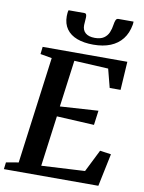

<svg xmlns="http://www.w3.org/2000/svg" viewBox="-109 -1051 843 1122"><g transform="rotate(10 312.0 -490.0)"><path d="M-6 0 -1 -41 72.5 -53.5 156.5 -687.5 88 -699.5 93 -743H595.5L585 -574.5H520.5L492 -684.5L289.5 -695L252.5 -417.5L479 -432L467.5 -346L245.5 -357.5L205.5 -57.5L463 -71.5L529 -203.5L595 -194L554.5 0ZM298.5 -980Q307.5 -980 310.2 -973.2Q313 -966.5 312.5 -956Q312.5 -946.5 311 -933.2Q309.5 -920 309.5 -910.5Q309 -880.5 328 -864Q347 -847.5 383.5 -847.5Q417.5 -847.5 437 -860.8Q456.5 -874 465.8 -895.8Q475 -917.5 478.5 -943.5Q480.5 -958 485 -969.2Q489.5 -980.5 500.5 -980.5H590.5Q590.5 -976.5 590.2 -972Q590 -967.5 589 -961.5Q580 -910.5 553 -876.2Q526 -842 483 -824.5Q440 -807 381.5 -807Q326 -807 285.2 -822.2Q244.5 -837.5 222.5 -868.2Q200.5 -899 200.5 -944Q201 -953 201.5 -962Q202 -971 205 -980Z"/></g></svg>

Font: Merriweather 36pt SemiBold
Style: Italic
Weight: 600
Italic angle: -7.8°
Version: Version 2.101